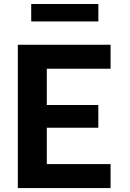

<svg xmlns="http://www.w3.org/2000/svg" viewBox="-20 -958 660 978"><path d="M70.8 0V-730H218.4V0ZM543.2 0H145V-122.1H543.2ZM480.8 -307.4H157.5V-423.2H480.8ZM145 -607.9V-730H543.2V-607.9ZM481 -848.8H139V-937.6H481Z"/></svg>

Font: Monaspace Neon Var ExtraLight
Style: Regular
Weight: 200
Designer: Riley Cran and the Lettermatic Team
Version: Version 1.200 (Monaspace Neon Var)